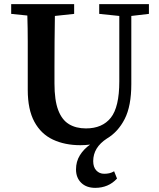

<svg xmlns="http://www.w3.org/2000/svg" viewBox="-20 -684 769 927"><path d="M440 223Q397 223 372 198.5Q347 174 347 134Q347 96 365.5 66Q384 36 415 14Q393 17 368 17Q293 17 235.5 -10Q178 -37 146 -96Q114 -155 114 -250V-359Q114 -421 114 -484Q114 -547 112 -609L34 -617V-664H338V-617L245 -607Q244 -546 243.5 -483.5Q243 -421 243 -359V-281Q243 -200 261 -152.5Q279 -105 313 -84.5Q347 -64 395 -64Q474 -64 515 -115.5Q556 -167 556 -291V-607L459 -617V-664H699V-617L614 -607V-278Q614 -172 582 -109.5Q550 -47 496 -15Q430 28 430 94Q430 123 445 139Q460 155 483 155Q496 155 507.5 152.5Q519 150 531 143L545 178Q524 201 497.5 212Q471 223 440 223Z"/></svg>

Font: Source Serif 4 Semibold
Style: Regular
Weight: 600
Designer: Frank Grießhammer
Foundry: Adobe
Version: Version 4.005;hotconv 1.1.0;makeotfexe 2.6.0